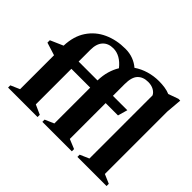

<svg xmlns="http://www.w3.org/2000/svg" viewBox="-144 -964 1216 1216"><g transform="rotate(45 464.0 -356.0)"><path d="M296.5 0H32.5V-20L93.5 -46.5V-350.5L7.5 -377.5V-399L93.5 -436.5Q96.5 -523.5 135.8 -582Q175 -640.5 239.8 -670Q304.5 -699.5 384.5 -699.5Q422.5 -699.5 454.2 -687.5Q486 -675.5 510 -654.5Q546.5 -679.5 590 -692.2Q633.5 -705 679.5 -705Q707.5 -705 732.5 -701.2Q757.5 -697.5 778.5 -688.5L845.5 -712.5H862L853 -606V-46.5L914.5 -20V0H653.5V-20L714.5 -46.5V-612Q706 -630 685 -641.5Q664 -653 635 -653Q590 -653 564.5 -626.5Q539 -600 539 -537.5V-432.5H668L649.5 -367.5H539V-46.5L603.5 -20V0H339.5V-20L400.5 -46.5V-367.5H232V-49L296.5 -20ZM232 -538V-432.5H401Q402 -478 413 -515.5Q424 -553 442.5 -583Q391 -647.5 328.5 -647.5Q283 -647.5 257.5 -619.5Q232 -591.5 232 -538Z"/></g></svg>

Font: Newsreader 16pt
Style: Bold
Weight: 700
Designer: Hugues Gentile
Foundry: Production Type
Version: Version 1.003; ttfautohint (v1.8.3)